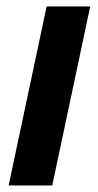

<svg xmlns="http://www.w3.org/2000/svg" viewBox="-20 -565 300 585"><path d="M6.3 0 122.1 -545.4H254.9L139.2 0Z"/></svg>

Font: Open Sans SemiCondensed
Style: Bold Italic
Weight: 700
Width: 4
Italic angle: -12°
Designer: Monotype Design Team
Foundry: Monotype Imaging Inc.
Version: Version 3.003